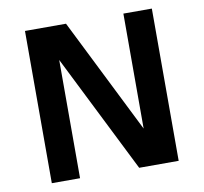

<svg xmlns="http://www.w3.org/2000/svg" viewBox="-77 -773 910 857"><g transform="rotate(-10 377.5 -345.0)"><path d="M90 0V-690H276L536 -169V-690H665V0H486L218 -536V0Z"/></g></svg>

Font: Radio Canada SemiBold
Style: Regular
Weight: 600
Designer: Charles Daoud, Etienne Aubert Bonn, Alexandre Saumier Demers, Jacques Le Bailly
Foundry: Radio-Canada
Version: Version 2.104; ttfautohint (v1.8.4.7-5d5b);gftools[0.9.28.de